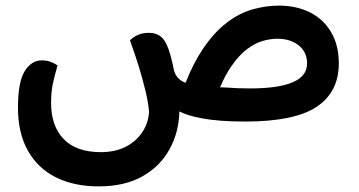

<svg xmlns="http://www.w3.org/2000/svg" viewBox="-20 -433 1279 684"><path d="M511 -35Q508 -69 498 -110.5Q488 -152 474 -197.5Q460 -243 443 -289Q452 -299 469 -307.5Q486 -316 510 -316Q540 -316 557.5 -298.5Q575 -281 587 -237Q595 -209 600 -181Q607 -158 625 -146Q631 -142 641 -138Q669 -209 703 -259Q743 -318 787.5 -352Q832 -386 879.5 -399.5Q927 -413 974 -413Q1035 -413 1083 -389.5Q1131 -366 1159 -319.5Q1187 -273 1187 -207Q1187 -105 1108 -52.5Q1029 0 854 0Q757 0 697 -12Q648 -21 619 -36Q619 -36 619 -35Q617 40 583 100.5Q549 161 486 196Q423 231 332 231Q244 231 179.5 199Q115 167 79.5 104Q44 41 44 -49Q44 -141 68 -179.5Q92 -218 129 -218Q146 -218 160.5 -212.5Q175 -207 185 -200Q175 -165 168.5 -136Q162 -107 162 -66Q162 16 207 62.5Q252 109 339 109Q391 109 428.5 89.5Q466 70 487.5 37Q509 4 511 -35ZM871 -118Q972 -118 1023 -140Q1074 -162 1074 -207Q1074 -247 1044.5 -271Q1015 -295 968 -295Q943 -295 915.5 -287Q888 -279 859.5 -257.5Q831 -236 805 -198Q783 -167 764 -122Q776 -121 789 -121Q825 -118 871 -118Z"/></svg>

Font: Baloo Bhaijaan 2 SemiBold
Style: Regular
Weight: 600
Designer: Sanskriti Dholi, Noopur Datye and Ek Type
Foundry: Ek Type
Version: Version 1.700